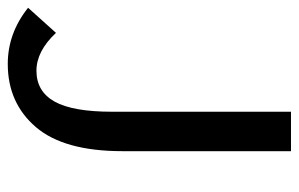

<svg xmlns="http://www.w3.org/2000/svg" viewBox="-154 -596 751 482"><g transform="rotate(-90 221.0 -355.5)"><path d="M82 0V-423Q82 -570 142.5 -640.5Q203 -711 301 -711Q378 -711 442 -660L379 -590Q333 -639 284 -639Q232 -639 206.5 -593.5Q181 -548 181 -449V0Z"/></g></svg>

Font: EauTestText Semibold
Style: Regular
Weight: 600
Designer: Christian Thalmann (Catharsis Fonts)
Version: Version 0.001;PS 000.001;hotconv 1.0.88;makeotf.lib2.5.64775